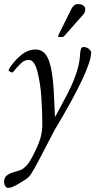

<svg xmlns="http://www.w3.org/2000/svg" viewBox="-36 -627 478 939"><path d="M254.9 -446Q248 -446 248 -449.1Q248 -452.1 251 -458L312 -581.1Q325 -606.9 343.4 -606.9Q361.8 -606.9 371.5 -600.2Q381.1 -593.5 381.1 -580.3Q381.1 -567.1 371.1 -555.9L280 -452.9Q274.9 -446 270 -446ZM161.9 47.9Q170.9 14.9 170.9 -17.1Q170.9 -49.1 169.8 -80.8Q168.7 -112.5 166.3 -150Q163.8 -187.5 158.8 -219Q153.8 -250.5 147 -277.1Q132.3 -334 105 -334Q84 -334 67.9 -318.5Q51.8 -303 43.9 -293.8Q36.1 -284.7 31 -278.3Q25.9 -272 24 -272Q22.2 -272 14.2 -276Q6.1 -280 6.1 -283.1Q6.1 -286.1 12.7 -296.8Q19.3 -307.4 31.7 -322.3Q44.2 -337.2 59.6 -351.1Q96.7 -385 138.3 -385Q179.9 -385 199.8 -338.9Q219.7 -292.7 226.3 -193.1Q228 -169.2 232.9 -54Q240 -67.6 259.8 -104Q279.5 -140.4 291 -162.6Q346.2 -268.1 354 -342.8Q355 -353.3 356.4 -369.6Q358.6 -397 371.1 -397Q389.2 -397 399.5 -387.3Q409.9 -377.7 409.9 -371.1Q409.9 -289.3 231 9L220.9 28.1Q151.6 162.4 132.7 196.2Q113.8 230 103.9 239Q94 248 85 253.5Q75.9 259 66.7 264.6Q57.4 270.3 53 272.9Q48.6 275.6 40.4 280Q32.2 284.4 26.9 286.6Q13.2 292 3.8 292Q-5.6 292 -10.9 282.1Q-16.1 272.2 -16.1 261.1Q-16.1 250 -11.5 241.3Q-6.8 232.7 2.6 227.2Q12 221.7 20 218.6Q28.1 215.6 41.6 211.9Q55.2 208.3 64.9 204.6Q74.7 200.9 89.1 187.4Q103.5 173.8 117.6 148.2Q131.6 122.6 143.9 95.5Q156.2 68.4 161.9 47.9Z"/></svg>

Font: Fanwood Text
Style: Italic
Weight: 400
Italic angle: -9°
Version: Version 1.101